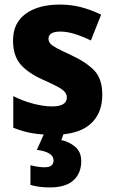

<svg xmlns="http://www.w3.org/2000/svg" viewBox="-20 -579 501 839"><path d="M427 -165Q427 -82 374 -36Q321 10 213 10Q162 10 120.5 3Q79 -4 38 -21V-159Q79 -138 125 -126Q171 -114 207 -114Q272 -114 272 -153Q272 -165 264.5 -175.5Q257 -186 234.5 -198.5Q212 -211 167 -231Q102 -260 69.5 -298Q37 -336 37 -402Q37 -479 92.5 -519Q148 -559 241 -559Q290 -559 333 -548Q376 -537 422 -515L377 -402Q343 -419 308.5 -430Q274 -441 244 -441Q192 -441 192 -410Q192 -398 199.5 -389Q207 -380 228.5 -368.5Q250 -357 293 -337Q356 -308 391.5 -271.5Q427 -235 427 -165ZM335 125Q335 178 301 209Q267 240 198 240Q172 240 150.5 237Q129 234 113 229V143Q128 147 144.5 149.5Q161 152 175 152Q214 152 214 122Q214 85 141 76L175 0H260L248 33Q282 40 308.5 62.5Q335 85 335 125Z"/></svg>

Font: Noto Sans Armenian SemiCondensed ExtraBold
Style: Regular
Weight: 800
Width: 4
Designer: Monotype Design Team
Foundry: Monotype Imaging Inc.
Version: Version 2.008; ttfautohint (v1.8.4.7-5d5b)